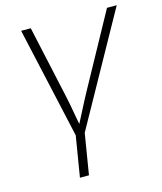

<svg xmlns="http://www.w3.org/2000/svg" viewBox="-111 -618 765 904"><g transform="rotate(-15 271.5 -166.0)"><path d="M199.7 10.7 77.6 -535.6H124.5L201.7 -183.1Q210.4 -143.1 217.3 -102.8Q224.1 -62.5 232.4 -22.9H219.2Q240.2 -62.5 260.5 -102.8Q280.8 -143.1 302.7 -183.1L496.1 -535.6H543.5L239.7 10.7ZM166 204.1 200.2 -3.9H244.1L210 204.1Z"/></g></svg>

Font: Inter 20pt ExtraLight
Style: Italic
Weight: 250
Italic angle: -9.3988°
Version: Version 4.001;git-66647c0bb